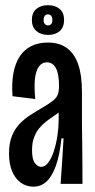

<svg xmlns="http://www.w3.org/2000/svg" viewBox="-20 -700 360 731"><path d="M107.3 10.7Q80 10.7 58.8 -4.7Q37.7 -20 26 -48.3Q14.3 -76.7 14.3 -115.7Q14.3 -154.7 25.3 -182Q36.3 -209.3 54.7 -228.5Q73 -247.7 95.2 -261.8Q117.3 -276 139.3 -288.7Q168.3 -305.7 182.2 -317Q196 -328.3 200.3 -340.8Q204.7 -353.3 204.7 -373.3Q204.7 -418 193 -440.3Q181.3 -462.7 158.3 -462.7Q139.7 -462.7 128 -446.5Q116.3 -430.3 113 -399.5Q109.7 -368.7 114.3 -323L27.7 -333.7Q24 -382.7 31 -421Q38 -459.3 55.2 -485.3Q72.3 -511.3 99.3 -524.7Q126.3 -538 163 -538Q205.7 -538 234.5 -517.2Q263.3 -496.3 277.7 -455.2Q292 -414 292 -351V-231.3Q292.7 -193.3 293 -154.7Q293.3 -116 293.7 -77.3Q294 -38.7 294 0H210.7Q214 -43.3 216.7 -86.5Q219.3 -129.7 222 -173H214Q207.3 -109.7 192.7 -68.7Q178 -27.7 156.7 -8.5Q135.3 10.7 107.3 10.7ZM136.7 -64.7Q152 -64.7 164.5 -82Q177 -99.3 185.7 -126.7Q194.3 -154 198.8 -184.7Q203.3 -215.3 203.3 -242.3V-284L232.3 -302Q224.3 -288.7 211.7 -278.2Q199 -267.7 184.2 -257.8Q169.3 -248 154.8 -236.7Q140.3 -225.3 128.7 -211Q117 -196.7 109.5 -176.3Q102 -156 102 -128.3Q102 -92.7 113.2 -78.7Q124.3 -64.7 136.7 -64.7ZM163.3 -567Q135.7 -567 118.5 -582Q101.3 -597 101.3 -624Q101.3 -651.7 118.5 -666Q135.7 -680.3 162.7 -680.3Q190 -680.3 207 -666Q224 -651.7 224 -624Q224 -595.7 207 -581.3Q190 -567 163.3 -567ZM163.3 -603.3Q170.7 -603.3 175 -608.5Q179.3 -613.7 179.3 -623.3Q179.3 -634.3 174.8 -639.8Q170.3 -645.3 163 -645.3Q154.7 -645.3 150.3 -639.7Q146 -634 146 -623.7Q146 -613.7 150.8 -608.5Q155.7 -603.3 163.3 -603.3Z"/></svg>

Font: Bricolage Grotesque 96pt ExtraBold Condensed
Style: Regular
Weight: 800
Width: 3
Version: Version 1.001;gftools[0.9.33.dev8+g029e19f]